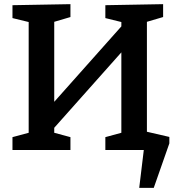

<svg xmlns="http://www.w3.org/2000/svg" viewBox="-20 -722 857 924"><path d="M40 0V-62L118 -83V-616L40 -635V-697L319 -702V-640L241 -617V-232L564 -595V-616L487 -635V-697L765 -702V-640L687 -617V-83L765 -62V0H487V-62L564 -83V-470L241 -107V-83L319 -62V0ZM622 -103 795 -63V-32L720 182H650L672 0H622Z"/></svg>

Font: Bitter SemiBold
Style: Regular
Weight: 600
Designer: Sol Matas, and Bitter project Authors
Foundry: Sol Matas
Version: Version 2.001